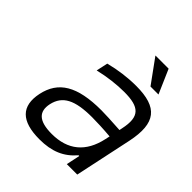

<svg xmlns="http://www.w3.org/2000/svg" viewBox="-191 -804 936 936"><g transform="rotate(45 277.5 -335.5)"><path d="M381 -509C322 -509 263 -501 204 -486L191 -426C250 -440 309 -447 360 -447C464 -447 500 -416 478 -314L475 -299C413 -303 370 -305 345 -305C177 -305 98 -255 75 -148C53 -44 105 9 231 9C316 9 374 -16 421 -71H426L411 0H483L546 -296C578 -449 529 -509 381 -509ZM146 -148C162 -220 218 -249 337 -249C368 -249 417 -247 463 -243L458 -220C434 -108 365 -52 255 -52C164 -52 133 -86 146 -148ZM342 -680 432 -556H487L433 -680Z"/></g></svg>

Font: LT Wave Text Light Italic
Style: Regular
Weight: 300
Designer: Daniel Lyons
Version: Version 2.5 (Glyphs App)